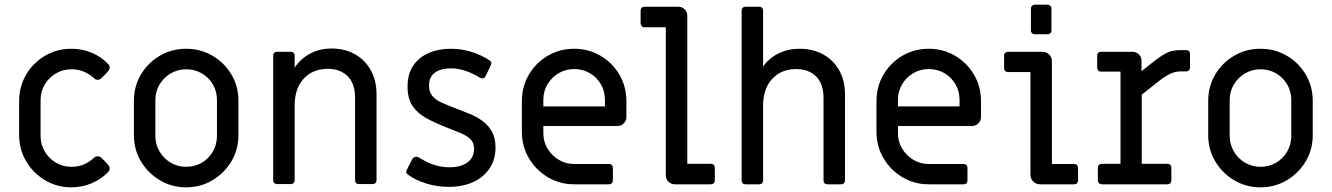

<svg xmlns="http://www.w3.org/2000/svg" viewBox="-20 -790 5710 823"><path d="M286 13Q224 13 173 -17.5Q122 -48 92 -99Q62 -150 62 -212V-356Q62 -419 92 -470Q122 -521 173 -551Q224 -581 286 -581Q332 -581 373 -564Q414 -547 444 -515Q450 -509 450 -501Q450 -492 443 -484Q437 -477 429.5 -469.5Q422 -462 414 -454Q407 -448 398 -448Q389 -448 382 -456Q363 -473 339 -483Q315 -493 286 -493Q250 -493 220 -475.5Q190 -458 172 -428Q154 -398 154 -361V-207Q154 -171 172 -140.5Q190 -110 220 -92.5Q250 -75 286 -75Q315 -75 339 -85Q363 -95 382 -113Q389 -120 398 -120Q407 -120 414 -114Q421 -107 428.5 -100Q436 -93 443 -84Q450 -77 450 -68Q450 -59 444 -53Q414 -22 373 -4.5Q332 13 286 13Z M778 13Q716 13 665 -17.5Q614 -48 584 -98.5Q554 -149 554 -210V-358Q554 -420 584 -470.5Q614 -521 665 -551Q716 -581 778 -581Q840 -581 891 -551Q942 -521 972 -470.5Q1002 -420 1002 -358V-210Q1002 -149 972 -98.5Q942 -48 891 -17.5Q840 13 778 13ZM778 -75Q815 -75 845 -92.5Q875 -110 892.5 -140.5Q910 -171 910 -207V-361Q910 -398 892.5 -428Q875 -458 845 -475.5Q815 -493 778 -493Q742 -493 712 -475.5Q682 -458 664 -428Q646 -398 646 -361V-207Q646 -171 664 -140.5Q682 -110 712 -92.5Q742 -75 778 -75Z M1167 -1Q1160 -1 1155.5 -5.5Q1151 -10 1151 -17V-552Q1151 -559 1155.5 -563.5Q1160 -568 1167 -568H1227Q1234 -568 1238.5 -563.5Q1243 -559 1243 -552V-500Q1269 -539 1310 -560.5Q1351 -582 1401 -582Q1458 -582 1501.5 -557.5Q1545 -533 1569.5 -488.5Q1594 -444 1594 -386V-17Q1594 -10 1589.5 -5.5Q1585 -1 1578 -1H1518Q1511 -1 1506.5 -5.5Q1502 -10 1502 -17V-371Q1502 -432 1470 -463.5Q1438 -495 1385 -495Q1322 -495 1282.5 -453.5Q1243 -412 1243 -337V-17Q1243 -10 1238.5 -5.5Q1234 -1 1227 -1Z M1903 11Q1855 11 1808.5 -3Q1762 -17 1728 -42Q1718 -48 1723 -60Q1729 -73 1735.5 -85.5Q1742 -98 1748 -109Q1754 -118 1764 -118Q1766 -118 1768.5 -117.5Q1771 -117 1774 -116Q1805 -96 1837.5 -84.5Q1870 -73 1907 -73Q1956 -73 1984 -94Q2012 -115 2012 -152Q2012 -177 1998 -192Q1984 -207 1957 -218.5Q1930 -230 1891 -245Q1845 -263 1807.5 -283.5Q1770 -304 1748.5 -335.5Q1727 -367 1727 -419Q1727 -473 1751.5 -509Q1776 -545 1818 -563Q1860 -581 1912 -581Q1958 -581 2001.5 -567.5Q2045 -554 2080 -530Q2090 -523 2084 -511Q2079 -499 2073 -487.5Q2067 -476 2061 -463Q2057 -454 2047 -454Q2041 -454 2037 -457Q2005 -477 1973.5 -487Q1942 -497 1913 -497Q1869 -497 1844 -478.5Q1819 -460 1819 -424Q1819 -396 1833 -379Q1847 -362 1872.5 -350.5Q1898 -339 1932 -326Q1964 -314 1994.5 -301.5Q2025 -289 2049.5 -270.5Q2074 -252 2089 -225Q2104 -198 2104 -158Q2104 -106 2078.5 -68Q2053 -30 2008 -9.5Q1963 11 1903 11Z M2441 0Q2379 0 2328 -30.5Q2277 -61 2247 -112Q2217 -163 2217 -225V-356Q2217 -419 2247 -470Q2277 -521 2328 -551Q2379 -581 2441 -581Q2503 -581 2554 -551Q2605 -521 2635 -470Q2665 -419 2665 -356V-289Q2665 -273 2654 -261.5Q2643 -250 2627 -250H2309V-219Q2309 -183 2327 -153Q2345 -123 2375 -105Q2405 -87 2441 -87H2591Q2598 -87 2602.5 -82.5Q2607 -78 2607 -71V-16Q2607 -9 2602.5 -4.5Q2598 0 2591 0ZM2309 -334H2573V-362Q2573 -399 2555.5 -429Q2538 -459 2508 -476.5Q2478 -494 2441 -494Q2405 -494 2375 -476.5Q2345 -459 2327 -429Q2309 -399 2309 -362Z M2873 0Q2857 0 2845.5 -11Q2834 -22 2834 -38V-673H2742Q2735 -673 2730.5 -678Q2726 -683 2726 -690V-745Q2726 -752 2730.5 -756.5Q2735 -761 2742 -761H2888Q2904 -761 2915 -750Q2926 -739 2926 -723V-88H3027Q3034 -88 3039 -83.5Q3044 -79 3044 -72V-16Q3044 -9 3039 -4.5Q3034 0 3027 0Z M3175 0Q3168 0 3163.5 -4.5Q3159 -9 3159 -16V-745Q3159 -752 3163.5 -756.5Q3168 -761 3175 -761H3235Q3242 -761 3246.5 -756.5Q3251 -752 3251 -745V-505Q3278 -542 3318 -561.5Q3358 -581 3406 -581Q3465 -581 3509 -556.5Q3553 -532 3577.5 -488Q3602 -444 3602 -385V-16Q3602 -9 3597.5 -4.5Q3593 0 3586 0H3526Q3519 0 3514.5 -4.5Q3510 -9 3510 -16V-370Q3510 -431 3478 -462.5Q3446 -494 3393 -494Q3330 -494 3290.5 -452.5Q3251 -411 3251 -336V-16Q3251 -9 3246.5 -4.5Q3242 0 3235 0Z M3961 0Q3899 0 3848 -30.5Q3797 -61 3767 -112Q3737 -163 3737 -225V-356Q3737 -419 3767 -470Q3797 -521 3848 -551Q3899 -581 3961 -581Q4023 -581 4074 -551Q4125 -521 4155 -470Q4185 -419 4185 -356V-289Q4185 -273 4174 -261.5Q4163 -250 4147 -250H3829V-219Q3829 -183 3847 -153Q3865 -123 3895 -105Q3925 -87 3961 -87H4111Q4118 -87 4122.5 -82.5Q4127 -78 4127 -71V-16Q4127 -9 4122.5 -4.5Q4118 0 4111 0ZM3829 -334H4093V-362Q4093 -399 4075.5 -429Q4058 -459 4028 -476.5Q3998 -494 3961 -494Q3925 -494 3895 -476.5Q3865 -459 3847 -429Q3829 -399 3829 -362Z M4438 0Q4421 0 4409 -12Q4397 -24 4397 -41V-481H4301Q4294 -481 4289 -485.5Q4284 -490 4284 -497V-552Q4284 -559 4289 -563.5Q4294 -568 4301 -568H4448Q4465 -568 4477 -556.5Q4489 -545 4489 -528V-87H4585Q4592 -87 4596.5 -82.5Q4601 -78 4601 -71V-16Q4601 -9 4596.5 -4.5Q4592 0 4585 0ZM4416 -643Q4409 -643 4404 -647.5Q4399 -652 4399 -659V-753Q4399 -760 4404 -765Q4409 -770 4416 -770H4470Q4477 -770 4482 -765Q4487 -760 4487 -753V-659Q4487 -652 4482 -647.5Q4477 -643 4470 -643Z M4703 0Q4696 0 4691 -4.5Q4686 -9 4686 -16V-72Q4686 -79 4691 -83.5Q4696 -88 4703 -88H4783V-483H4699Q4692 -483 4687.5 -488Q4683 -493 4683 -500V-552Q4683 -559 4687.5 -563.5Q4692 -568 4699 -568H4834Q4850 -568 4861.5 -557Q4873 -546 4873 -530V-485L4929 -529Q4964 -556 4986 -565.5Q5008 -575 5035 -575H5065Q5073 -575 5077 -570Q5081 -565 5081 -558V-500Q5081 -493 5076.5 -488.5Q5072 -484 5065 -484H5042Q5026 -484 5012 -480Q4998 -476 4979.5 -465Q4961 -454 4932 -430L4874 -384V-88H4985Q4992 -88 4996.5 -83.5Q5001 -79 5001 -72V-16Q5001 -9 4996.5 -4.5Q4992 0 4985 0Z M5383 13Q5321 13 5270 -17.5Q5219 -48 5189 -98.5Q5159 -149 5159 -210V-358Q5159 -420 5189 -470.5Q5219 -521 5270 -551Q5321 -581 5383 -581Q5445 -581 5496 -551Q5547 -521 5577 -470.5Q5607 -420 5607 -358V-210Q5607 -149 5577 -98.5Q5547 -48 5496 -17.5Q5445 13 5383 13ZM5383 -75Q5420 -75 5450 -92.5Q5480 -110 5497.5 -140.5Q5515 -171 5515 -207V-361Q5515 -398 5497.5 -428Q5480 -458 5450 -475.5Q5420 -493 5383 -493Q5347 -493 5317 -475.5Q5287 -458 5269 -428Q5251 -398 5251 -361V-207Q5251 -171 5269 -140.5Q5287 -110 5317 -92.5Q5347 -75 5383 -75Z"/></svg>

Font: Miriam Libre Medium
Style: Regular
Weight: 500
Version: Version 2.000